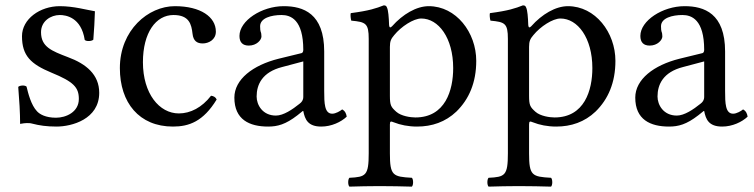

<svg xmlns="http://www.w3.org/2000/svg" viewBox="-20 -462 2810 716"><path d="M48 -138C52 -89 55 -42 55 0C65 -2 75 -3 80 -3C87 -3 93 -3 100 -1C127 6 154 10 191 10C247 10 350 -17 350 -116C350 -184 301 -224 233 -249C173 -272 133 -287 133 -342C133 -383 169 -406 203 -406C225 -406 283 -398 296 -313C302 -307 322 -308 328 -314C331 -350 333 -387 334 -420C303 -425 255 -439 203 -439C129 -439 62 -391 62 -327C62 -254 95 -223 172 -191C255 -157 274 -136 274 -93C274 -44 226 -23 189 -23C150 -23 128 -36 118 -47C96 -70 85 -114 79 -139C73 -145 54 -144 48 -138Z M788 -91C784 -100 776 -104 767 -105C733 -61 690 -39 647 -39C574 -39 513 -113 513 -230C513 -340 561 -406 627 -406C686 -406 694 -371 698 -336C701 -309 715 -300 736 -300C757 -300 785 -313 785 -344C785 -399 728 -439 632 -439C533 -439 427 -350 427 -208C427 -79 499 10 625 10C685 10 738 -9 788 -91Z M1111 -48C1117 -17 1128 10 1178 10C1216 10 1252 -7 1273 -27C1271 -39 1267 -48 1256 -54C1249 -48 1232 -38 1219 -38C1190 -38 1189 -77 1189 -123V-270C1189 -412 1111 -439 1038 -439C956 -439 873 -385 873 -328C873 -304 885 -292 908 -292C937 -292 955 -313 955 -326C955 -333 954 -340 952 -344C951 -347 950 -353 950 -364C950 -395 992 -406 1030 -406C1064 -406 1111 -389 1111 -276C1111 -269 1108 -265 1105 -264L1019 -243C923 -219 854 -166 854 -98C854 -16 910 10 980 10C1015 10 1045 2 1089 -32L1109 -48ZM1111 -233V-101C1111 -88 1105 -81 1097 -75C1071 -54 1037 -31 1009 -31C959 -31 937 -71 937 -102C937 -147 958 -193 1032 -212Z M1431 -368C1430 -398 1428 -424 1423 -434C1421 -439 1419 -442 1411 -442C1383 -431 1357 -422 1288 -413C1286 -407 1288 -391 1290 -385C1344 -380 1355 -375 1355 -317V110C1355 193 1344 198 1283 201C1277 207 1277 228 1283 234C1318 233 1355 232 1395 232C1435 232 1483 233 1516 234C1522 228 1522 207 1516 201C1445 197 1434 193 1434 110V2C1434 -11 1438 -10 1448 -6C1473 4 1503 10 1535 10C1591 10 1641 -7 1682 -46C1729 -92 1756 -154 1756 -235C1756 -341 1681 -439 1579 -439C1533 -439 1482 -409 1442 -364C1436 -358 1432 -358 1431 -368ZM1450 -331C1476 -363 1522 -393 1551 -393C1615 -393 1670 -321 1670 -208C1670 -126 1641 -24 1529 -24C1511 -24 1476 -29 1458 -45C1438 -63 1434 -69 1434 -105V-287C1434 -308 1438 -317 1450 -331Z M1950 -368C1949 -398 1947 -424 1942 -434C1940 -439 1938 -442 1930 -442C1902 -431 1876 -422 1807 -413C1805 -407 1807 -391 1809 -385C1863 -380 1874 -375 1874 -317V110C1874 193 1863 198 1802 201C1796 207 1796 228 1802 234C1837 233 1874 232 1914 232C1954 232 2002 233 2035 234C2041 228 2041 207 2035 201C1964 197 1953 193 1953 110V2C1953 -11 1957 -10 1967 -6C1992 4 2022 10 2054 10C2110 10 2160 -7 2201 -46C2248 -92 2275 -154 2275 -235C2275 -341 2200 -439 2098 -439C2052 -439 2001 -409 1961 -364C1955 -358 1951 -358 1950 -368ZM1969 -331C1995 -363 2041 -393 2070 -393C2134 -393 2189 -321 2189 -208C2189 -126 2160 -24 2048 -24C2030 -24 1995 -29 1977 -45C1957 -63 1953 -69 1953 -105V-287C1953 -308 1957 -317 1969 -331Z M2606 -48C2612 -17 2623 10 2673 10C2711 10 2747 -7 2768 -27C2766 -39 2762 -48 2751 -54C2744 -48 2727 -38 2714 -38C2685 -38 2684 -77 2684 -123V-270C2684 -412 2606 -439 2533 -439C2451 -439 2368 -385 2368 -328C2368 -304 2380 -292 2403 -292C2432 -292 2450 -313 2450 -326C2450 -333 2449 -340 2447 -344C2446 -347 2445 -353 2445 -364C2445 -395 2487 -406 2525 -406C2559 -406 2606 -389 2606 -276C2606 -269 2603 -265 2600 -264L2514 -243C2418 -219 2349 -166 2349 -98C2349 -16 2405 10 2475 10C2510 10 2540 2 2584 -32L2604 -48ZM2606 -233V-101C2606 -88 2600 -81 2592 -75C2566 -54 2532 -31 2504 -31C2454 -31 2432 -71 2432 -102C2432 -147 2453 -193 2527 -212Z"/></svg>

Font: Libertinus Serif
Style: Regular
Weight: 400
Designer: Philipp H. Poll, Khaled Hosny
Foundry: Caleb Maclennan
Version: Version 7.050;RELEASE